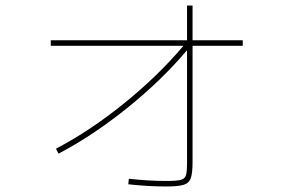

<svg xmlns="http://www.w3.org/2000/svg" viewBox="-20 -656 1040 696"><path d="M645 -490H164V-510H658V-636H678V-510H860V-490H678V-68Q678 -28 671.5 -10Q665 8 645.5 14Q626 20 582 20Q517 20 445 12L447 -8Q519 0 582 0Q621 0 635.5 -4Q650 -8 654 -20.5Q658 -33 658 -68V-474Q565 -364 440.5 -264Q316 -164 192 -99L183 -117Q307 -182 430 -281.5Q553 -381 645 -490Z"/></svg>

Font: Enso Thin
Style: Regular
Weight: 100
Designer: Coji Morishita
Foundry: UNDERFOREST DESIGN
Version: Version 1.000